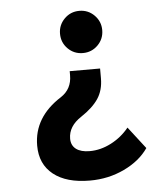

<svg xmlns="http://www.w3.org/2000/svg" viewBox="-52 -573 689 805"><g transform="rotate(-5 293.0 -170.5)"><path d="M294.9 185.5Q195.8 185.5 141.1 142.1Q86.4 98.6 86.4 20.5Q86.4 -99.1 203.1 -173.3Q249.5 -203.6 249.5 -261.2V-278.8H377.4V-237.8Q377.4 -187.5 353.8 -152.1Q330.1 -116.7 281.2 -84.5Q226.6 -48.8 226.6 3.4Q226.6 31.7 246.8 47.1Q267.1 62.5 304.2 62.5Q350.1 62.5 394.5 39.6Q439 16.6 470.2 -22L541.5 70.3Q505.9 122.1 439.2 153.8Q372.6 185.5 294.9 185.5ZM311.5 -527.3Q348.6 -527.3 374.5 -501.2Q400.4 -475.1 400.4 -438.5Q400.4 -401.4 374.5 -375.5Q348.6 -349.6 311.5 -349.6Q274.4 -349.6 248.5 -375.5Q222.7 -401.4 222.7 -438.5Q222.7 -475.1 248.5 -501.2Q274.4 -527.3 311.5 -527.3Z"/></g></svg>

Font: CaskaydiaMono NF
Style: Bold
Weight: 700
Designer: Aaron Bell
Foundry: Saja Typeworks
Version: Version 2111.001; ttfautohint (v1.8.4);Nerd Fonts 3.1.1